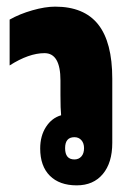

<svg xmlns="http://www.w3.org/2000/svg" viewBox="-20 -548 398 578"><path d="M211 10Q159 10 130 -19Q101 -48 101 -101Q101 -139 118.5 -166Q136 -193 164 -201Q163 -211 162.5 -225.5Q162 -240 162 -262V-306Q162 -388 114 -388Q67 -388 9 -351V-489Q39 -506 77.5 -517Q116 -528 146 -528Q233 -528 275.5 -474.5Q318 -421 318 -311V-118Q318 -58 289.5 -24Q261 10 211 10ZM204 -68Q217 -68 225 -77Q233 -86 233 -102Q233 -117 225 -126Q217 -135 204 -135Q176 -135 176 -102Q176 -68 204 -68Z"/></svg>

Font: Noto Sans Thai Looped UI Condensed Black
Style: Regular
Weight: 900
Width: 3
Designer: Cadson Demak Team
Foundry: Cadson Demak Co., Ltd.
Version: Version 1.000; ttfautohint (v1.8.4.7-5d5b)